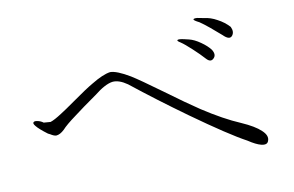

<svg xmlns="http://www.w3.org/2000/svg" viewBox="-61 -807 1121 731"><g transform="rotate(-10 500.0 -441.5)"><path d="M120.1 -408.2 93.8 -410.2Q85 -417 73.2 -419.9Q60.5 -422.9 56.6 -418.9Q50.8 -415 60.5 -403.3Q71.3 -389.6 102.5 -366.2L110.4 -362.3Q124 -353.5 132.8 -353.5Q147.5 -354.5 164.1 -370.1Q178.7 -386.7 218.8 -416Q252 -441.4 306.6 -479.5Q349.6 -513.7 377.9 -517.6Q403.3 -520.5 435.5 -498Q531.2 -421.9 642.6 -341.8Q780.3 -243.2 845.7 -208Q875 -188.5 894.5 -183.6Q918 -177.7 922.9 -193.4Q930.7 -212.9 907.2 -234.4Q884.8 -255.9 834 -278.3Q769.5 -305.7 690.4 -357.4Q644.5 -387.7 559.6 -450.2Q483.4 -505.9 452.1 -525.4Q401.4 -555.7 376 -555.7Q347.7 -551.8 302.7 -524.4Q275.4 -508.8 221.7 -470.7Q181.6 -442.4 164.1 -431.6Q135.7 -413.1 120.1 -408.2ZM693.4 -626 676.8 -629.9Q655.3 -634.8 650.4 -631.8Q645.5 -628.9 660.2 -620.1Q674.8 -610.4 701.2 -585.9Q726.6 -562.5 744.1 -543Q759.8 -525.4 772.5 -538.1Q786.1 -550.8 772.5 -572.3Q759.8 -588.9 737.3 -604.5Q713.9 -621.1 693.4 -626ZM763.7 -696.3 738.3 -701.2Q724.6 -702.1 723.6 -698.2Q722.7 -694.3 744.1 -683.6Q758.8 -673.8 781.2 -655.3Q799.8 -639.6 822.3 -620.1Q845.7 -596.7 857.4 -611.3Q868.2 -625 858.4 -645.5Q839.8 -666 813.5 -679.7Q789.1 -693.4 763.7 -696.3Z"/></g></svg>

Font: Batang
Style: Regular
Weight: 400
Version: Version 2.21